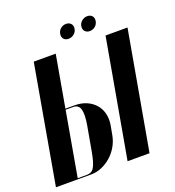

<svg xmlns="http://www.w3.org/2000/svg" viewBox="-164 -951 974 1068"><g transform="rotate(-20 323.0 -417.5)"><path d="M237 -393Q276 -393 306.5 -380Q337 -367 357.5 -344Q378 -321 386 -289.5Q394 -258 388 -221L378 -167Q372 -132 354.5 -101.5Q337 -71 311.5 -48.5Q286 -26 255.5 -13Q225 0 192 0H-16L107 -699H237L183 -393ZM662 -699 538 0H408L532 -699ZM265 -264Q276 -328 267 -357.5Q258 -387 226 -387H182L115 -6H169Q184 -6 194.5 -11.5Q205 -17 213 -30.5Q221 -44 227.5 -67Q234 -90 240 -124ZM298 -794Q301 -812 315 -823.5Q329 -835 347 -835Q365 -835 375.5 -823.5Q386 -812 383 -794Q380 -775 365.5 -763.5Q351 -752 333 -752Q315 -752 305 -763.5Q295 -775 298 -794ZM423 -794Q426 -812 440.5 -823.5Q455 -835 472 -835Q491 -835 501 -823.5Q511 -812 508 -794Q505 -775 491 -763.5Q477 -752 458 -752Q441 -752 430.5 -763.5Q420 -775 423 -794Z"/></g></svg>

Font: Moniqa Black Ita Display
Style: Italic
Weight: 900
Italic angle: -10°
Designer: Rajesh Rajput
Foundry: Rajesh Rajput
Version: Version 1.000